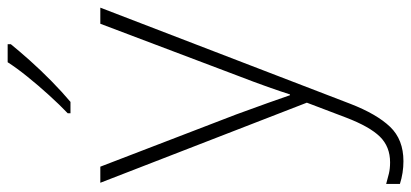

<svg xmlns="http://www.w3.org/2000/svg" viewBox="-302 -506 1048 489"><g transform="rotate(-90 221.5 -262.0)"><path d="M0 -530H41L174 -184Q191 -138 203 -104Q215 -70 223 -47H225Q232 -69 244 -103Q256 -137 273 -181L405 -530H446L201 107Q175 174 142.5 208Q110 242 55 242Q25 242 -3 233V198Q11 202 23.5 205Q36 208 52 208Q92 208 117.5 182Q143 156 166 96L204 -4ZM353 -758Q336 -737 311.5 -709.5Q287 -682 259 -654.5Q231 -627 206 -606H177V-613Q198 -633 223 -660.5Q248 -688 270.5 -716Q293 -744 307 -766H353Z"/></g></svg>

Font: Noto Sans Kannada ExtraLight
Style: Regular
Weight: 200
Designer: Jelle Bosma - Monotype Design Team
Foundry: Monotype Imaging Inc.
Version: Version 2.005; ttfautohint (v1.8.4.7-5d5b)